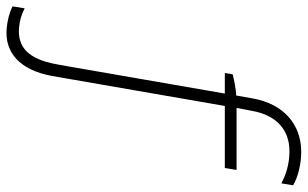

<svg xmlns="http://www.w3.org/2000/svg" viewBox="-336 -560 943 588"><g transform="rotate(90 135.0 -266.5)"><path d="M74 46 82 0 166 -484H356L362 -520H172L181 -567C194 -642 239 -682 305 -682C341 -682 376 -672 403 -657L409 -693C385 -708 343 -718 307 -718C222 -718 160 -664 143 -570L134 -519C114 -518 88 -513 69 -508L65 -484H128L44 0L38 33C22 118 -14 152 -76 146C-96 144 -116 138 -133 129L-139 166C-120 176 -94 182 -72 184C3 191 56 143 74 46Z"/></g></svg>

Font: Fixel Display ExtraLight
Style: Italic
Weight: 200
Italic angle: -10°
Designer: AlfaBravo + MacPaw
Foundry: Kyrylo Tkachov, Marchela Mozhyna, Serhii Makarenko, Maria Weinstein, Zakhar Kryvoshyya
Version: Version 1.210;Glyphs 3.2 (3217)